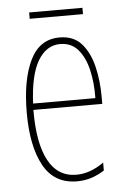

<svg xmlns="http://www.w3.org/2000/svg" viewBox="-49 -678 479 725"><g transform="rotate(-5 190.0 -315.5)"><path d="M195 -537Q248 -537 278 -503Q308 -469 321 -415Q334 -361 334 -301V-273H73Q72 -148 107.5 -81.5Q143 -15 214 -15Q266 -15 318 -52V-22Q297 -8 271 1Q245 10 214 10Q128 10 87.5 -63.5Q47 -137 47 -264Q47 -388 83 -462.5Q119 -537 195 -537ZM195 -512Q143 -512 111 -459Q79 -406 74 -297H310Q311 -356 299.5 -404.5Q288 -453 262.5 -482.5Q237 -512 195 -512ZM291 -641V-617H89V-641Z"/></g></svg>

Font: Noto Sans ExtraCondensed Thin
Style: Regular
Weight: 100
Width: 2
Designer: Monotype Design Team
Foundry: Monotype Imaging Inc.
Version: Version 2.013; ttfautohint (v1.8.4.7-5d5b)